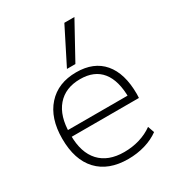

<svg xmlns="http://www.w3.org/2000/svg" viewBox="-190 -902 934 1024"><g transform="rotate(-30 277.0 -390.0)"><path d="M298 10Q177 10 111.5 -60Q46 -130 46 -260Q46 -386 110.5 -458Q175 -530 287 -530Q395 -530 452.5 -462.5Q510 -395 510 -268Q510 -261 509.5 -255Q509 -249 509 -244H73V-285H475L463 -270Q463 -378 418.5 -433Q374 -488 287 -488Q196 -488 145.5 -429.5Q95 -371 95 -263V-253Q95 -146 147.5 -89.5Q200 -33 298 -33Q348 -33 393 -46.5Q438 -60 474 -86L488 -46Q451 -19 402 -4.5Q353 10 298 10ZM306 -570H254L365 -790H427Z"/></g></svg>

Font: M PLUS 2 Light
Style: Regular
Weight: 300
Designer: Coji Morishita
Foundry: UNDERFOREST DESIGN
Version: Version 1.001